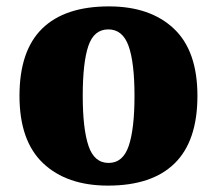

<svg xmlns="http://www.w3.org/2000/svg" viewBox="-20 -571 680 601"><path d="M318 10Q189 10 115 -60Q41 -130 41 -271Q41 -412 112 -481.5Q183 -551 321 -551Q450 -551 524 -481.5Q598 -412 598 -271Q598 -130 527 -60Q456 10 318 10ZM320 -61Q365 -61 383 -114.5Q401 -168 401 -271Q401 -375 382.5 -427Q364 -479 319 -479Q274 -479 256.5 -427Q239 -375 239 -271Q239 -168 257 -114.5Q275 -61 320 -61Z"/></svg>

Font: Noto Serif Tamil Black
Style: Italic
Weight: 900
Italic angle: -12°
Designer: Indian Type Foundry, Tom Grace, and the Monotype Design Team
Foundry: Monotype Imaging Inc.
Version: Version 2.003; ttfautohint (v1.8.4.7-5d5b)